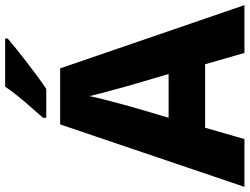

<svg xmlns="http://www.w3.org/2000/svg" viewBox="-132 -839 971 747"><g transform="rotate(-90 353.5 -465.5)"><path d="M521 0 477 -153H230L186 0H0L243 -717H461L707 0ZM397 -438Q392 -456 383.5 -486.5Q375 -517 366.5 -549Q358 -581 353 -603Q349 -581 340.5 -548.5Q332 -516 324 -485.5Q316 -455 311 -438L269 -295H439ZM577 -921Q561 -907 536 -887Q511 -867 482.5 -845Q454 -823 427.5 -803.5Q401 -784 381 -771H269V-784Q285 -803 308 -828.5Q331 -854 353 -881.5Q375 -909 390 -931H577Z"/></g></svg>

Font: Noto Sans Kannada ExtraBold
Style: Regular
Weight: 800
Designer: Jelle Bosma - Monotype Design Team
Foundry: Monotype Imaging Inc.
Version: Version 2.005; ttfautohint (v1.8.4.7-5d5b)